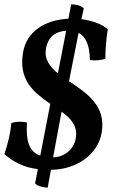

<svg xmlns="http://www.w3.org/2000/svg" viewBox="-21 -771 521 882"><path d="M392 -495C417 -492 443 -494 463 -501C463 -545 467 -591 474 -637C448 -659 406 -676 353 -683C357 -699 360 -716 364 -733C348 -746 329 -751 306 -751L293 -685C180 -679 101 -623 85 -531C63 -404 133 -347 210 -294L164 -56C114 -73 97 -122 103 -208C80 -214 53 -213 31 -206C27 -158 15 -110 -1 -63C42 -27 84 -3 153 6L140 72C154 85 177 90 198 91L213 9C330 8 428 -60 446 -161C468 -286 376 -344 296 -398C310 -469 324 -541 340 -620C372 -604 391 -565 392 -495ZM190 -546C199 -601 232 -626 283 -630L245 -434C208 -465 182 -498 190 -546ZM327 -135C318 -84 275 -50 223 -48C237 -123 249 -191 262 -258C306 -226 337 -191 327 -135Z"/></svg>

Font: Vollkorn Semibold
Style: Italic
Weight: 600
Italic angle: -11°
Designer: Friedrich Althausen
Foundry: Friedrich Althausen
Version: Version 4.015;PS 004.015;hotconv 1.0.88;makeotf.lib2.5.64775